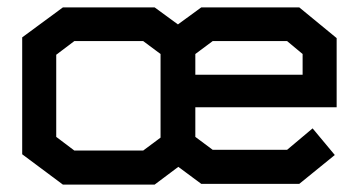

<svg xmlns="http://www.w3.org/2000/svg" viewBox="-20 -497 970 519"><path d="M508 -207V-127L555 -92H756L825 -150L885 -78L789 0H524L462 -46L398 2H150L40 -80V-396L150 -477H398L461 -431L524 -477H789L890 -394V-207ZM414 -125V-351L367 -386H181L132 -349V-127L181 -90H367ZM508 -351V-295H798V-351L756 -386H555Z"/></svg>

Font: Turret Road
Style: Bold
Weight: 700
Designer: Noponies
Foundry: Noponies
Version: Version 1.001; ttfautohint (v1.8)